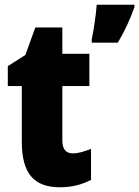

<svg xmlns="http://www.w3.org/2000/svg" viewBox="-20 -780 587 810"><path d="M547 -749V-760H388C385 -719 375 -650 367 -614V-600H477C507 -650 528 -697 547 -749ZM287 -133C258 -133 243 -151 243 -187V-417H357V-553H243V-664H129L87 -548L13 -501V-417H72V-182C72 -46 125 10 233 10C287 10 326 -2 364 -21V-152C336 -141 311 -133 287 -133Z"/></svg>

Font: Noto Sans Gurmukhi Condensed Black
Style: Regular
Weight: 900
Width: 3
Designer: Jelle Bosma - Monotype Design Team
Foundry: Monotype Imaging Inc.
Version: Version 2.004